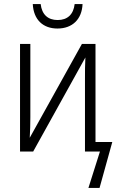

<svg xmlns="http://www.w3.org/2000/svg" viewBox="-20 -749 575 949"><path d="M264 -608C338 -608 385 -654 388 -729H349C343 -677 313 -650 265 -650C217 -650 187 -677 181 -729H142C146 -651 193 -608 264 -608ZM79 0H144L402 -465C400 -429 400 -394 400 -359V0H474L417 180H472L535 -47H452V-532H385L127 -68C129 -104 130 -135 130 -169V-532H79Z"/></svg>

Font: Noto Sans Mono Condensed Light
Style: Regular
Weight: 300
Width: 3
Designer: Monotype Design Team
Foundry: Monotype Imaging Inc.
Version: Version 2.014